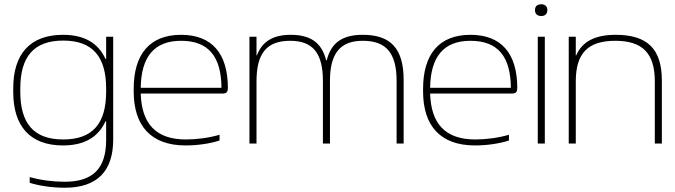

<svg xmlns="http://www.w3.org/2000/svg" viewBox="-20 -672 3159 899"><path d="M510 -18V-500H477V-396H474C439 -472 373 -509 275 -509C119 -509 42 -417 42 -259V-241C42 -83 119 9 275 9C373 9 439 -28 474 -104H477V-17C477 117 415 179 283 179C229 179 172 172 119 157V184C167 199 227 207 284 207C435 207 510 129 510 -18ZM75 -243V-257C75 -404 136 -482 276 -482C416 -482 477 -404 477 -257V-243C477 -96 416 -19 276 -19C136 -19 75 -96 75 -243Z M1047 -260C1047 -422 972 -509 828 -509C679 -509 606 -416 606 -256V-244C606 -84 686 9 849 9C903 9 961 1 1008 -14V-41C957 -26 899 -19 850 -19C710 -19 643 -93 639 -234H1022C1042 -234 1047 -243 1047 -260ZM639 -261C641 -405 701 -481 828 -481C958 -481 1016 -405 1017 -261Z M1339 -481C1444 -481 1492 -424 1492 -293V0H1525V-293C1525 -425 1575 -481 1679 -481C1787 -481 1837 -425 1837 -293V0H1870V-297C1870 -444 1810 -509 1679 -509C1592 -509 1532 -479 1510 -390H1507C1486 -474 1432 -509 1341 -509C1260 -509 1208 -479 1183 -413H1181V-500H1148V0H1181V-291C1181 -424 1230 -481 1339 -481Z M2402 -260C2402 -422 2327 -509 2183 -509C2034 -509 1961 -416 1961 -256V-244C1961 -84 2041 9 2204 9C2258 9 2316 1 2363 -14V-41C2312 -26 2254 -19 2205 -19C2065 -19 1998 -93 1994 -234H2377C2397 -234 2402 -243 2402 -260ZM1994 -261C1996 -405 2056 -481 2183 -481C2313 -481 2371 -405 2372 -261Z M2498 -500V0H2531V-500ZM2485 -624C2485 -608 2495 -597 2514 -597C2533 -597 2542 -607 2543 -624V-625C2543 -642 2532 -652 2514 -652C2495 -652 2485 -642 2485 -625Z M2643 -500V0H2676V-291C2676 -424 2734 -481 2861 -481C2987 -481 3046 -424 3046 -291V0H3079V-295C3079 -444 3010 -509 2863 -509C2768 -509 2707 -479 2678 -413H2676V-500Z"/></svg>

Font: LT Wave Alt Thin
Style: Regular
Weight: 100
Designer: Daniel Lyons
Version: Version 2.5 (Glyphs App)